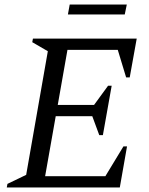

<svg xmlns="http://www.w3.org/2000/svg" viewBox="-20 -831 661 851"><path d="M10 0 13 -16 96 -56 192 -604 123 -644 126 -660H586L555 -488H539L502 -610H279L236 -366H397L459 -451H475L436 -232H420L389 -316H227L180 -50H447L527 -182H543L511 0ZM281 -767 289 -811H542L533 -767Z"/></svg>

Font: Spectral
Style: Italic
Weight: 400
Italic angle: -10°
Designer: Jean-Baptiste Levee
Foundry: Production Type
Version: Version 2.001